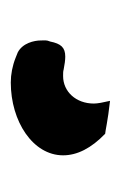

<svg xmlns="http://www.w3.org/2000/svg" viewBox="46 -105 224 356"><g transform="rotate(90 158.0 73.0)"><path d="M87 156C102 162 118 165 133 165C205 165 268 124 268 68C268 42 255 16 228 -10C224 -10 204 -15 167 -19C170 -6 172 4 172 11C172 44 150 68 121 68C116 68 112 68 109 67C99 65 91 64 85 64C68 64 61 72 57 92C54 99 55 102 55 109C55 122 60 143 77 152Z"/></g></svg>

Font: Bangerz
Style: Bold
Weight: 700
Designer: vernon adams
Foundry: Vernon Adams
Version: Version 2.10;December 28, 2023;FontCreator 13.0.0.2683 64-bi